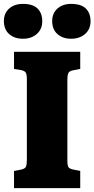

<svg xmlns="http://www.w3.org/2000/svg" viewBox="-31 -966 485 986"><path d="M41 0V-88L77 -95Q97 -99 102 -109.5Q107 -120 107 -145V-558Q107 -584 101 -593.5Q95 -603 73 -607L41 -612V-700H381V-612L345 -605Q327 -602 321 -592.5Q315 -583 315 -555V-142Q315 -116 320.5 -107.5Q326 -99 347 -95L381 -88V0ZM334 -767Q291 -767 264 -791Q237 -815 237 -858Q237 -898 264 -922Q291 -946 334 -946Q386 -946 410 -922Q434 -898 434 -857Q434 -816 406 -791.5Q378 -767 334 -767ZM87 -767Q43 -767 16 -791Q-11 -815 -11 -858Q-11 -898 16 -922Q43 -946 87 -946Q138 -946 162 -922Q186 -898 186 -857Q186 -816 158 -791.5Q130 -767 87 -767Z"/></svg>

Font: Literata 12pt ExtraBold
Style: Regular
Weight: 800
Designer: Latin by Veronika Burian and Jose Scaglione. Greek by Irene Vlachou. Cyrillic by Vera Evstafieva.
Foundry: TypeTogether
Version: Version 3.002